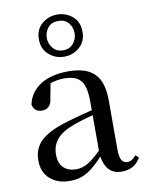

<svg xmlns="http://www.w3.org/2000/svg" viewBox="-92 -898 750 979"><g transform="rotate(-10 282.5 -408.5)"><path d="M189 15Q129 15 89 -19Q49 -53 49 -116Q49 -156 66.5 -187Q84 -218 125 -242.5Q166 -267 235 -287Q276 -299 323 -311Q370 -323 410 -333V-308Q370 -298 329.5 -286.5Q289 -275 257 -263Q196 -240 169.5 -207.5Q143 -175 143 -130Q143 -84 167.5 -61Q192 -38 232 -38Q253 -38 274 -46Q295 -54 322 -75.5Q349 -97 386 -135L396 -86H369Q339 -53 312 -30.5Q285 -8 256 3.5Q227 15 189 15ZM459 14Q413 14 389.5 -16Q366 -46 362 -98V-101V-365Q362 -421 350 -451Q338 -481 313.5 -493Q289 -505 250 -505Q222 -505 193.5 -497.5Q165 -490 131 -472L180 -499L165 -420Q162 -389 147.5 -376Q133 -363 113 -363Q73 -363 64 -402Q77 -465 132.5 -501Q188 -537 279 -537Q370 -537 413 -494Q456 -451 456 -355V-104Q456 -61 466.5 -45Q477 -29 496 -29Q508 -29 518 -35Q528 -41 541 -56L557 -42Q541 -13 516.5 0.5Q492 14 459 14ZM272 -647Q306 -647 325 -670.5Q344 -694 344 -723Q344 -754 325 -776.5Q306 -799 272 -799Q238 -799 219 -776.5Q200 -754 200 -723Q200 -694 219 -670.5Q238 -647 272 -647ZM272 -614Q227 -614 193 -643.5Q159 -673 159 -723Q159 -774 193 -803Q227 -832 272 -832Q317 -832 351 -803.5Q385 -775 385 -723Q385 -673 351 -643.5Q317 -614 272 -614Z"/></g></svg>

Font: Noto Serif JP ExtraLight Medium
Style: Regular
Weight: 500
Version: Version 2.003-H1;hotconv 1.1.1;makeotfexe 2.6.0